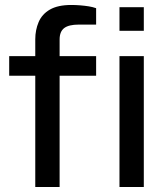

<svg xmlns="http://www.w3.org/2000/svg" viewBox="-20 -753 676 773"><path d="M122 0V-448H17V-527H122V-595Q122 -632 135.5 -664Q149 -696 181 -714.5Q213 -733 267 -733Q285 -733 303 -731.5Q321 -730 337 -727.5Q353 -725 367 -720V-654H297Q257 -654 238.5 -640Q220 -626 220 -594V-527H367V-448H220V0ZM461 -629V-724H559V-629ZM461 0V-527H559V0Z"/></svg>

Font: Archivo Expanded
Style: Regular
Weight: 400
Width: 7
Designer: Hector Gatti
Foundry: Omnibus-Type
Version: Version 2.001